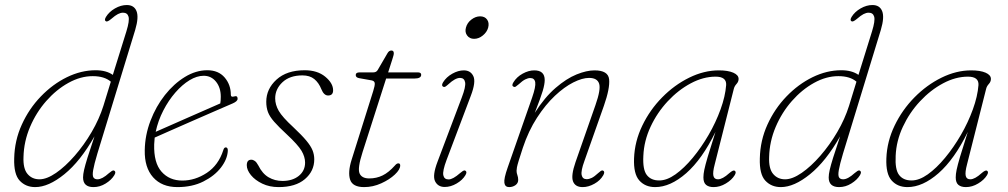

<svg xmlns="http://www.w3.org/2000/svg" viewBox="-20 -737 4011 764"><path d="M518 -618 367.5 -126Q354.5 -82.5 350.8 -60.5Q347 -38.5 351.8 -31Q356.5 -23.5 368 -23.5Q386.5 -23.5 413.5 -48Q420.5 -53.5 425.2 -56.8Q430 -60 434.5 -58Q443 -53.5 435 -40Q423.5 -21 400.5 -6.8Q377.5 7.5 352 7.5Q310.5 7.5 310.5 -31Q310.5 -43 314.5 -60.8Q318.5 -78.5 328.2 -109.8Q338 -141 356 -194.5Q299.5 -95 236.2 -43.8Q173 7.5 120 7.5Q82.5 7.5 58.5 -18Q34.5 -43.5 36.5 -107Q38 -178 66.8 -241.2Q95.5 -304.5 142.5 -353.2Q189.5 -402 246.2 -429.8Q303 -457.5 360.5 -457.5Q403 -457.5 429 -439L483 -612.5Q496 -654.5 491.5 -670.5Q487 -686.5 469.5 -686.5Q460 -686.5 449.2 -681Q438.5 -675.5 423 -662Q407.5 -649 402 -652Q393.5 -655.5 401.5 -669.5Q414 -690 437.5 -703.5Q461 -717 484.5 -717Q513.5 -717 523.2 -692.8Q533 -668.5 518 -618ZM73.5 -112.5Q71.5 -66 89.5 -44.8Q107.5 -23.5 137 -23.5Q166 -23.5 203 -49Q240 -74.5 277.2 -117.2Q314.5 -160 344.8 -211.8Q375 -263.5 391.5 -316L421 -412Q395.5 -434 349 -434Q300.5 -434 252.2 -407.2Q204 -380.5 164 -335Q124 -289.5 99.5 -231.8Q75 -174 73.5 -112.5Z M886.5 -136.5Q884.5 -103 859 -70Q833.5 -37 789.2 -14.8Q745 7.5 686 7.5Q624 7.5 589.2 -31.5Q554.5 -70.5 556 -139.5Q557 -199.5 578.8 -256.5Q600.5 -313.5 636.2 -358.8Q672 -404 715.8 -430.8Q759.5 -457.5 805 -457.5Q849 -457.5 873.8 -428.8Q898.5 -400 898.5 -360Q898.5 -349.5 911 -353Q925.5 -358 925.5 -344Q925.5 -334 906 -325.5Q876 -312.5 831 -293Q786 -273.5 738.2 -252.5Q690.5 -231.5 651.8 -214.5Q613 -197.5 595.5 -189.5Q594 -176 593.5 -162.5Q591.5 -89 622.8 -53.8Q654 -18.5 705.5 -18.5Q756.5 -18.5 803 -49.2Q849.5 -80 868.5 -139.5Q871.5 -150.5 878.5 -150.5Q887 -150.5 886.5 -136.5ZM790.5 -435.5Q763.5 -435.5 734.2 -417.8Q705 -400 677.8 -368.8Q650.5 -337.5 629.8 -297.2Q609 -257 599.5 -212.5Q618 -220.5 649.5 -234.5Q681 -248.5 718.2 -264.8Q755.5 -281 792 -297.2Q828.5 -313.5 856.5 -325.5Q858.5 -335 858.5 -352Q858.5 -388.5 839.5 -412Q820.5 -435.5 790.5 -435.5Z M1104 -17Q1144 -17 1169 -37.2Q1194 -57.5 1194 -90Q1194 -113 1179.8 -137Q1165.5 -161 1121.5 -202Q1089 -232 1071 -252.5Q1053 -273 1046.2 -291.2Q1039.5 -309.5 1039.5 -332Q1039.5 -383 1080.2 -420.2Q1121 -457.5 1192.5 -457.5Q1243 -457.5 1274.2 -431.8Q1305.5 -406 1305.5 -377.5Q1305.5 -357 1285.5 -357Q1269 -357 1259 -381.5Q1248.5 -408 1230.5 -422.5Q1212.5 -437 1183.5 -437Q1133 -437 1104 -409.8Q1075 -382.5 1075 -345.5Q1075 -320.5 1089.2 -295.8Q1103.5 -271 1147 -231Q1180.5 -199.5 1198.5 -178Q1216.5 -156.5 1223.5 -139.2Q1230.5 -122 1230.5 -103Q1230.5 -56 1193.2 -24.2Q1156 7.5 1088.5 7.5Q1052.5 7.5 1023.8 -6.2Q995 -20 978.5 -40.2Q962 -60.5 962 -79.5Q962 -101.5 980 -101.5Q987 -101.5 994 -96.5Q1001 -91.5 1008 -78.5Q1024 -46 1048.8 -31.5Q1073.5 -17 1104 -17Z M1459.5 -417 1409 -426Q1395.5 -428.5 1395.5 -438.5Q1395.5 -449 1411 -449H1465.5Q1477.5 -449 1483 -458.5L1522 -525.5Q1528 -536 1537.5 -536Q1547 -536 1547 -525Q1547 -520.5 1545.2 -514.5Q1543.5 -508.5 1541 -500.5L1524.5 -449H1642.5Q1656 -449 1656 -439.5Q1656 -424.5 1629 -424.5H1516.5L1422.5 -131Q1402 -67 1410.8 -47Q1419.5 -27 1449.5 -27Q1478 -27 1502.2 -38.8Q1526.5 -50.5 1551.5 -78.5Q1558.5 -87 1565 -87Q1572.5 -87 1572.5 -78.5Q1572.5 -62.5 1551.2 -42.5Q1530 -22.5 1497 -7.5Q1464 7.5 1429 7.5Q1383 7.5 1373.2 -22Q1363.5 -51.5 1379 -101L1465 -374.5Q1472 -396.5 1471.2 -405.5Q1470.5 -414.5 1459.5 -417Z M1866.5 -582.5Q1848.5 -582.5 1838.8 -595.8Q1829 -609 1834 -627Q1839 -646.5 1855.8 -659.2Q1872.5 -672 1890.5 -672Q1909 -672 1918.2 -659.2Q1927.5 -646.5 1922.5 -627Q1917.5 -609 1901.2 -595.8Q1885 -582.5 1866.5 -582.5ZM1757 -100.5Q1740.5 -56.5 1744 -39.8Q1747.5 -23 1765 -23Q1782 -23 1810.5 -48Q1817 -53.5 1822 -56.8Q1827 -60 1831.5 -58Q1840 -53.5 1832 -40Q1820.5 -20.5 1797 -6.8Q1773.5 7 1749.5 7Q1722.5 7 1711.2 -15.8Q1700 -38.5 1721 -93.5L1817.5 -349Q1834 -392 1830.8 -409.5Q1827.5 -427 1810.5 -427Q1791.5 -427 1764.5 -402Q1758 -396 1753 -392.8Q1748 -389.5 1743.5 -392Q1735 -396 1743 -409.5Q1756 -430.5 1779.8 -443.8Q1803.5 -457 1825.5 -457Q1852.5 -457 1863.5 -434Q1874.5 -411 1853.5 -356Z M2023.5 -392Q2014.5 -396 2023 -409.5Q2036 -431 2059.8 -444Q2083.5 -457 2106 -457Q2147.5 -457 2147.5 -418.5Q2147.5 -402 2139.8 -375.8Q2132 -349.5 2108 -288Q2147.5 -350 2190.8 -387.2Q2234 -424.5 2274.2 -440.8Q2314.5 -457 2345.5 -457Q2400 -457 2403.8 -421.5Q2407.5 -386 2383 -316L2305.5 -96.5Q2291 -57 2294.5 -40.5Q2298 -24 2314.5 -24Q2324 -24 2334.8 -29.2Q2345.5 -34.5 2360 -48Q2366.5 -54 2371 -57Q2375.5 -60 2380 -58Q2388 -54 2381 -40.5Q2369 -19 2345.2 -5.8Q2321.5 7.5 2298.5 7.5Q2269 7.5 2260.2 -15.2Q2251.5 -38 2270 -91.5L2349.5 -319Q2371.5 -381.5 2364 -404.2Q2356.5 -427 2324 -427Q2297 -427 2261.2 -409Q2225.5 -391 2188 -355.8Q2150.5 -320.5 2116.8 -268.5Q2083 -216.5 2060.5 -149Q2049.5 -115.5 2044 -97.5Q2038.5 -79.5 2037 -71.2Q2035.5 -63 2035.5 -57.5Q2035.5 -48.5 2038.8 -40Q2042 -31.5 2042 -21Q2042 -8 2031 -0.2Q2020 7.5 2006 7.5Q1989.5 7.5 1987 -9.2Q1984.5 -26 2000 -70L2097.5 -349Q2112.5 -392.5 2109.8 -409.5Q2107 -426.5 2090 -426.5Q2081 -426.5 2070 -421Q2059 -415.5 2044.5 -402Q2037.5 -396 2032.8 -392.8Q2028 -389.5 2023.5 -392Z M2824 -83Q2815.5 -51 2818.8 -37.2Q2822 -23.5 2837 -23.5Q2855 -23.5 2882 -48Q2897 -61 2903 -58Q2911.5 -53.5 2903.5 -40Q2892 -21 2868.2 -6.8Q2844.5 7.5 2819.5 7.5Q2800.5 7.5 2789.8 -1.2Q2779 -10 2779 -31Q2779 -44 2782.5 -61.2Q2786 -78.5 2796.2 -113.2Q2806.5 -148 2827 -212Q2774 -103.5 2710.8 -48Q2647.5 7.5 2587 7.5Q2547.5 7.5 2524 -18.8Q2500.5 -45 2503 -107Q2505.5 -174.5 2535.8 -237.2Q2566 -300 2614.8 -349.5Q2663.5 -399 2722.5 -428Q2781.5 -457 2840.5 -457Q2876.5 -457 2897.8 -447.8Q2919 -438.5 2919 -423Q2919 -412 2910.8 -403Q2902.5 -394 2900 -383.5ZM2540 -117Q2537 -62 2553.8 -40.5Q2570.5 -19 2602.5 -19Q2633 -18.5 2667.8 -43.2Q2702.5 -68 2736.5 -109Q2770.5 -150 2799.5 -200Q2828.5 -250 2847.2 -301.8Q2866 -353.5 2869.5 -398.5Q2871.5 -432 2827.5 -432Q2778.5 -432 2728.8 -405.5Q2679 -379 2637 -334Q2595 -289 2568.8 -232.8Q2542.5 -176.5 2540 -117Z M3485 -618 3334.5 -126Q3321.5 -82.5 3317.8 -60.5Q3314 -38.5 3318.8 -31Q3323.5 -23.5 3335 -23.5Q3353.5 -23.5 3380.5 -48Q3387.5 -53.5 3392.2 -56.8Q3397 -60 3401.5 -58Q3410 -53.5 3402 -40Q3390.5 -21 3367.5 -6.8Q3344.5 7.5 3319 7.5Q3277.5 7.5 3277.5 -31Q3277.5 -43 3281.5 -60.8Q3285.5 -78.5 3295.2 -109.8Q3305 -141 3323 -194.5Q3266.5 -95 3203.2 -43.8Q3140 7.5 3087 7.5Q3049.5 7.5 3025.5 -18Q3001.5 -43.5 3003.5 -107Q3005 -178 3033.8 -241.2Q3062.5 -304.5 3109.5 -353.2Q3156.5 -402 3213.2 -429.8Q3270 -457.5 3327.5 -457.5Q3370 -457.5 3396 -439L3450 -612.5Q3463 -654.5 3458.5 -670.5Q3454 -686.5 3436.5 -686.5Q3427 -686.5 3416.2 -681Q3405.5 -675.5 3390 -662Q3374.5 -649 3369 -652Q3360.5 -655.5 3368.5 -669.5Q3381 -690 3404.5 -703.5Q3428 -717 3451.5 -717Q3480.5 -717 3490.2 -692.8Q3500 -668.5 3485 -618ZM3040.5 -112.5Q3038.5 -66 3056.5 -44.8Q3074.5 -23.5 3104 -23.5Q3133 -23.5 3170 -49Q3207 -74.5 3244.2 -117.2Q3281.5 -160 3311.8 -211.8Q3342 -263.5 3358.5 -316L3388 -412Q3362.5 -434 3316 -434Q3267.5 -434 3219.2 -407.2Q3171 -380.5 3131 -335Q3091 -289.5 3066.5 -231.8Q3042 -174 3040.5 -112.5Z M3828 -83Q3819.5 -51 3822.8 -37.2Q3826 -23.5 3841 -23.5Q3859 -23.5 3886 -48Q3901 -61 3907 -58Q3915.5 -53.5 3907.5 -40Q3896 -21 3872.2 -6.8Q3848.5 7.5 3823.5 7.5Q3804.5 7.5 3793.8 -1.2Q3783 -10 3783 -31Q3783 -44 3786.5 -61.2Q3790 -78.5 3800.2 -113.2Q3810.5 -148 3831 -212Q3778 -103.5 3714.8 -48Q3651.5 7.5 3591 7.5Q3551.5 7.5 3528 -18.8Q3504.5 -45 3507 -107Q3509.5 -174.5 3539.8 -237.2Q3570 -300 3618.8 -349.5Q3667.5 -399 3726.5 -428Q3785.5 -457 3844.5 -457Q3880.5 -457 3901.8 -447.8Q3923 -438.5 3923 -423Q3923 -412 3914.8 -403Q3906.5 -394 3904 -383.5ZM3544 -117Q3541 -62 3557.8 -40.5Q3574.5 -19 3606.5 -19Q3637 -18.5 3671.8 -43.2Q3706.5 -68 3740.5 -109Q3774.5 -150 3803.5 -200Q3832.5 -250 3851.2 -301.8Q3870 -353.5 3873.5 -398.5Q3875.5 -432 3831.5 -432Q3782.5 -432 3732.8 -405.5Q3683 -379 3641 -334Q3599 -289 3572.8 -232.8Q3546.5 -176.5 3544 -117Z"/></svg>

Font: Fraunces 9pt Soft Thin
Style: Italic
Weight: 100
Italic angle: -16°
Version: Version 1.000;[b76b70a41]